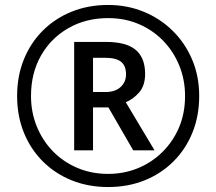

<svg xmlns="http://www.w3.org/2000/svg" viewBox="-20 -744 872 774"><path d="M416 10Q336 10 269 -17Q202 -44 152.5 -93.5Q103 -143 76 -210Q49 -277 49 -357Q49 -437 76 -504Q103 -571 152.5 -620.5Q202 -670 269 -697Q336 -724 416 -724Q492 -724 558.5 -697Q625 -670 675.5 -620.5Q726 -571 754.5 -504Q783 -437 783 -357Q783 -277 756 -210Q729 -143 679.5 -93.5Q630 -44 563 -17Q496 10 416 10ZM416 -43Q480 -43 536 -66Q592 -89 635 -131.5Q678 -174 702 -231Q726 -288 726 -357Q726 -422 703 -479Q680 -536 638.5 -579Q597 -622 540.5 -646.5Q484 -671 416 -671Q326 -671 255.5 -630.5Q185 -590 145 -519.5Q105 -449 105 -357Q105 -292 128 -235Q151 -178 192.5 -135Q234 -92 291 -67.5Q348 -43 416 -43ZM279 -138V-575H407Q489 -575 527 -543Q565 -511 565 -446Q565 -399 541 -371.5Q517 -344 487 -332L603 -138H517L417 -311H355V-138ZM405 -373Q444 -373 466 -393Q488 -413 488 -444Q488 -479 468 -495Q448 -511 404 -511H355V-373Z"/></svg>

Font: Noto Sans Pau Cin Hau
Style: Regular
Weight: 400
Designer: Monotype Design Team
Foundry: Monotype Imaging Inc.
Version: Version 2.002; ttfautohint (v1.8.4.7-5d5b)